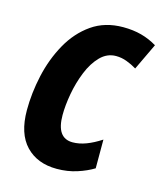

<svg xmlns="http://www.w3.org/2000/svg" viewBox="-90 -624 602 704"><g transform="rotate(15 210.5 -272.5)"><path d="M190 10Q116 10 72.5 -35.5Q29 -81 29 -170Q29 -235 44 -302.5Q59 -370 91 -427.5Q123 -485 173 -520Q223 -555 292 -555Q330 -555 361.5 -546.5Q393 -538 421 -521L373 -420Q355 -431 335 -438.5Q315 -446 294 -446Q260 -446 234.5 -420Q209 -394 192.5 -353Q176 -312 168 -267.5Q160 -223 160 -186Q160 -99 221 -99Q246 -99 272.5 -109Q299 -119 328 -138V-29Q302 -13 266.5 -1.5Q231 10 190 10Z"/></g></svg>

Font: Noto Sans Condensed
Style: Bold Italic
Weight: 700
Width: 3
Italic angle: -12°
Designer: Monotype Design Team
Foundry: Monotype Imaging Inc.
Version: Version 2.013; ttfautohint (v1.8.4.7-5d5b)